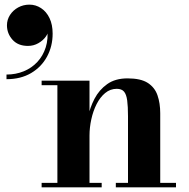

<svg xmlns="http://www.w3.org/2000/svg" viewBox="-20 -808 813 828"><path d="M366 -460V-19.5H418.5V0H159.5V-19.5H227.5V-440.5H159.5V-460ZM671 -319.5V-19.5H739V0H479.5V-19.5H532V-307Q532 -349 528.5 -375Q525 -401 514.8 -413Q504.5 -425 483.5 -425Q455.5 -425 433.5 -406.8Q411.5 -388.5 396.5 -358.8Q381.5 -329 373.8 -293.5Q366 -258 366 -223.5L351 -222.5Q351 -258 359.2 -300.8Q367.5 -343.5 387.5 -382Q407.5 -420.5 442.2 -445.2Q477 -470 530 -470Q587 -470 617.2 -450.5Q647.5 -431 659.2 -397Q671 -363 671 -319.5ZM8 -466.5V-486.5Q48 -486.5 82.2 -500.5Q116.5 -514.5 141 -540.8Q165.5 -567 177.2 -603.8Q189 -640.5 183.5 -686.5H190Q190.5 -668.5 178.2 -651Q166 -633.5 145.5 -621.8Q125 -610 100.5 -610Q57.5 -610 33.8 -636.8Q10 -663.5 10 -699Q10 -723 23.2 -743.5Q36.5 -764 58.5 -776Q80.5 -788 107 -788Q134 -788 157 -773Q180 -758 193.5 -730Q207 -702 207 -663Q207 -608.5 182.8 -563.8Q158.5 -519 114 -492.8Q69.5 -466.5 8 -466.5Z"/></svg>

Font: Bodoni Moda
Style: Bold
Weight: 700
Designer: Owen Earl
Foundry: indestructible type
Version: Version 2.005